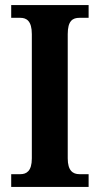

<svg xmlns="http://www.w3.org/2000/svg" viewBox="-20 -734 391 754"><path d="M24 0H328V-50H292C266 -50 246 -64 246 -112V-600C246 -652 265 -664 292 -664H328V-714H24V-664H60C84 -664 105 -652 105 -600V-112C105 -62 84 -50 60 -50H24Z"/></svg>

Font: Noto Serif Thai Condensed
Style: Bold
Weight: 700
Width: 3
Designer: Monotype Design Team
Foundry: Monotype Imaging Inc.
Version: Version 2.002